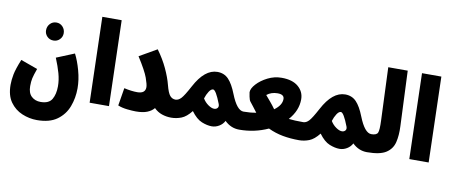

<svg xmlns="http://www.w3.org/2000/svg" viewBox="-80 -1106 3962 1681"><g transform="rotate(10 1900.5 -265.0)"><path d="M404 -559Q404 -593 381.5 -617Q359 -641 326 -641Q292 -641 269.5 -617Q247 -593 247 -559Q247 -527 269.5 -504Q292 -481 326 -481Q359 -481 381.5 -504Q404 -527 404 -559ZM304 230Q416 230 482.5 182Q549 134 578 57.5Q607 -19 607 -105Q607 -181 584.5 -262.5Q562 -344 532 -402L373 -337Q402 -267 418.5 -208Q435 -149 435 -93Q435 -23 408.5 22.5Q382 68 308 68Q259 68 227 38Q195 8 195 -53Q195 -94 201.5 -123.5Q208 -153 229 -211L79 -265Q43 -177 33.5 -127Q24 -77 24 -35Q24 60 65.5 118Q107 176 171.5 203Q236 230 304 230Z M905 0 884 -760H712L733 0Z M1458 5Q1543 5 1543 -78Q1543 -110 1524 -133.5Q1505 -157 1468 -157Q1439 -157 1419 -180Q1399 -203 1381 -273Q1365 -336 1329.5 -412.5Q1294 -489 1239 -564L1084 -475Q1158 -359 1178.5 -301.5Q1199 -244 1199 -220Q1199 -163 1127 -163Q1102 -163 1070.5 -167Q1039 -171 1010 -178L984 -20Q1020 -5 1067 0Q1114 5 1144 5Q1206 5 1244.5 -10.5Q1283 -26 1305 -53Q1336 -22 1375.5 -8.5Q1415 5 1458 5Z M1778 -302Q1803 -302 1848 -185Q1856 -163 1845 -150Q1834 -137 1815 -137Q1792 -137 1762 -158Q1732 -179 1713 -211Q1724 -247 1742 -274.5Q1760 -302 1778 -302ZM2063 5Q2101 5 2124.5 -18.5Q2148 -42 2148 -78Q2148 -110 2129 -133.5Q2110 -157 2073 -157Q2014 -157 1960 -294Q1927 -379 1888 -419.5Q1849 -460 1789 -460Q1676 -460 1589 -296Q1542 -208 1518 -182.5Q1494 -157 1468 -157L1458 5Q1504 5 1548 -12Q1592 -29 1636 -85Q1683 -21 1731.5 -1.5Q1780 18 1821 18Q1855 18 1886 -0.5Q1917 -19 1933 -50Q1989 5 2063 5Z M2596 5Q2632 5 2655.5 -17.5Q2679 -40 2679 -76Q2679 -110 2660 -133.5Q2641 -157 2606 -157Q2523 -157 2475 -163Q2552 -250 2552 -350Q2552 -418 2500 -462.5Q2448 -507 2352 -507Q2287 -507 2228.5 -477.5Q2170 -448 2133 -407.5Q2096 -367 2096 -334Q2096 -327 2102.5 -296Q2109 -265 2117 -255Q2133 -234 2149.5 -213.5Q2166 -193 2185 -167Q2133 -157 2073 -157L2063 5Q2199 5 2319 -50Q2382 -20 2450 -7.5Q2518 5 2596 5ZM2244 -335Q2284 -367 2340 -367Q2399 -367 2399 -326Q2399 -271 2334 -224Q2311 -256 2289 -282Q2267 -308 2244 -335Z M2914 -302Q2939 -302 2984 -185Q2992 -163 2981 -150Q2970 -137 2951 -137Q2928 -137 2898 -158Q2868 -179 2849 -211Q2860 -247 2878 -274.5Q2896 -302 2914 -302ZM3199 5Q3237 5 3260.5 -18.5Q3284 -42 3284 -78Q3284 -110 3265 -133.5Q3246 -157 3209 -157Q3150 -157 3096 -294Q3063 -379 3024 -419.5Q2985 -460 2925 -460Q2812 -460 2725 -296Q2678 -208 2654 -182.5Q2630 -157 2604 -157L2594 5Q2640 5 2684 -12Q2728 -29 2772 -85Q2819 -21 2867.5 -1.5Q2916 18 2957 18Q2991 18 3022 -0.5Q3053 -19 3069 -50Q3125 5 3199 5Z M3448 -270 3427 -760H3254L3273 -292Q3277 -204 3266 -180.5Q3255 -157 3209 -157L3199 5Q3314 5 3368 -30Q3422 -65 3437 -127Q3452 -189 3448 -270Z M3747 0 3726 -760H3554L3575 0Z"/></g></svg>

Font: Noto Sans Arabic Condensed Black
Style: Regular
Weight: 900
Width: 3
Designer: Nadine Chahine
Foundry: Monotype Imaging Inc.
Version: 1.001